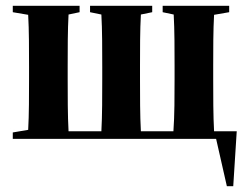

<svg xmlns="http://www.w3.org/2000/svg" viewBox="-20 -478 852 661"><path d="M540 -436 578 -428C581 -376 581 -305 581 -251V-207C581 -151 581 -78 577 -26H465C462 -78 462 -151 462 -207V-251C462 -305 462 -376 465 -428L504 -436V-458H290V-436L329 -428C332 -376 332 -305 332 -251V-207C332 -151 332 -78 329 -26H216C213 -78 213 -151 213 -207V-251C213 -305 213 -376 216 -428L254 -436V-458H24V-436L77 -427C80 -375 80 -305 80 -251V-207C80 -153 80 -82 77 -31L24 -22V0H724L761 163H783L795 -26H717C714 -78 714 -151 714 -207V-251C714 -305 714 -375 717 -427L769 -436V-458H540Z"/></svg>

Font: Source Serif 4 Display
Style: Bold
Weight: 700
Designer: Frank Grießhammer
Foundry: Adobe Systems Incorporated
Version: Version 4.004;hotconv 1.0.117;makeotfexe 2.5.65602